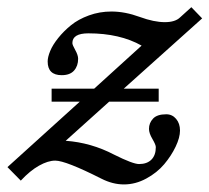

<svg xmlns="http://www.w3.org/2000/svg" viewBox="-69 -478 567 520"><path d="M70.8 -202.6V-237.8H186L314.5 -354.5Q255.4 -387.7 170.4 -387.7Q127 -387.7 127 -361.3Q127 -356.4 134.8 -342.5Q142.6 -328.6 142.6 -318.8Q142.6 -299.3 131.6 -286.9Q120.6 -274.4 98.1 -274.4Q60.1 -274.4 60.1 -311.5Q60.1 -323.2 66.9 -339.8Q73.7 -356.4 88.6 -375Q103.5 -393.6 123.3 -409.7Q143.1 -425.8 171.9 -436.3Q200.7 -446.8 232.9 -446.8Q269.5 -446.8 309.6 -432.1Q348.1 -418 377.4 -418Q405.3 -418 418.5 -430.7L449.2 -458.5L478.5 -428.2L266.1 -237.8H360.8V-202.6H226.6L108.9 -96.7Q177.7 -91.8 240.2 -59.1Q291 -33.7 307.6 -33.7Q329.1 -33.7 341.1 -45.7Q353 -57.6 353 -79.6Q353 -85.9 343.8 -101.6Q334.5 -117.2 334.5 -128.9Q334.5 -145 345.5 -156.7Q356.4 -168.5 381.3 -168.5Q397.5 -168.5 408 -156Q418.5 -143.6 418.5 -124.5Q418.5 -105.5 406.7 -80.8Q395 -56.2 375.7 -33.2Q356.4 -10.3 327.1 5.6Q297.9 21.5 266.6 21.5Q236.3 21.5 205.6 5.9Q108.9 -43 80.6 -43Q61 -43 36.6 -29.3Q12.2 -15.6 -12.7 11.2L-48.8 -25.4L147 -202.6Z"/></svg>

Font: Elstob 10pt SemiBold
Style: Italic
Weight: 600
Italic angle: -20°
Designer: Peter S. Baker
Version: Version 1.015